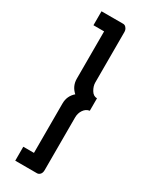

<svg xmlns="http://www.w3.org/2000/svg" viewBox="-202 -783 675 858"><g transform="rotate(30 135.5 -354.5)"><path d="M47 -668V-740H159Q163 -740 167.5 -738Q172 -736 177 -728.5Q182 -721 182 -710V-450Q182 -432 193.5 -412.5Q205 -393 224 -393V-329Q205 -326 193.5 -309Q182 -292 182 -270V1Q182 16 175 23.5Q168 31 159 31H47V-41H102V-296Q102 -335 131 -360Q102 -386 102 -424V-668Z"/></g></svg>

Font: Raleway-v4020 Medium
Style: Regular
Weight: 500
Designer: Matt McInerney, Pablo Impallari, Rodrigo Fuenzalida
Foundry: Matt McInerney, Pablo Impallari, Rodrigo Fuenzalida
Version: Version 4.020;PS 004.020;hotconv 1.0.88;makeotf.lib2.5.64775